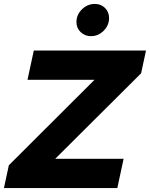

<svg xmlns="http://www.w3.org/2000/svg" viewBox="-56 -957 763 977"><path d="M-36 0 -11 -116 425 -551H84L116 -700H687L662 -584L225 -149H573L541 0ZM407 -773Q376 -773 354.5 -793.5Q333 -814 333 -845Q333 -882 361 -909.5Q389 -937 427 -937Q458 -937 478.5 -916.5Q499 -896 499 -865Q499 -828 471.5 -800.5Q444 -773 407 -773Z"/></svg>

Font: Red Hat Display Black
Style: Italic
Weight: 900
Italic angle: -12°
Designer: Pentagram / MCKL
Foundry: Pentagram / MCKL
Version: Version 1.003; Red Hat Display Black Italic